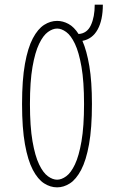

<svg xmlns="http://www.w3.org/2000/svg" viewBox="-20 -796 490 827"><path d="M226 11Q197 11 170 -6.2Q143 -23.5 121.5 -64.2Q100 -105 87.5 -174.5Q75 -244 75 -348Q75 -452 87.5 -521.2Q100 -590.5 121.5 -631Q143 -671.5 170 -688.8Q197 -706 226 -706Q251 -706 275 -693Q299 -680 318.5 -649.5Q355 -652 371.5 -687.5Q388 -723 388 -776H423Q423 -709.5 400.5 -668.8Q378 -628 335 -620Q353.5 -578 364.8 -511.5Q376 -445 376 -348Q376 -244 363.5 -174.5Q351 -105 329.5 -64.2Q308 -23.5 281.2 -6.2Q254.5 11 226 11ZM226 -22Q245 -22 265.2 -36.8Q285.5 -51.5 302.8 -87.8Q320 -124 331 -187.5Q342 -251 342 -348Q342 -445 331 -508Q320 -571 302.8 -607.2Q285.5 -643.5 265.2 -658.2Q245 -673 226 -673Q207 -673 186.5 -658.2Q166 -643.5 148.5 -607.2Q131 -571 120 -508Q109 -445 109 -348Q109 -251 120 -187.5Q131 -124 148.5 -87.8Q166 -51.5 186.5 -36.8Q207 -22 226 -22Z"/></svg>

Font: Trispace Condensed Thin
Style: Regular
Weight: 100
Width: 3
Designer: Tyler Finck
Foundry: Etcetera Type Company
Version: Version 1.210; ttfautohint (v1.8.3)